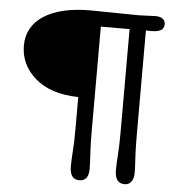

<svg xmlns="http://www.w3.org/2000/svg" viewBox="-58 -825 950 991"><g transform="rotate(5 416.5 -330.0)"><path d="M339.8 41Q339.8 8.3 343.3 -39.6Q346.7 -87.4 346.7 -150.4V-317.9Q202.6 -320.8 123.3 -389.9Q43.9 -459 43.9 -558.3Q43.9 -657.7 130.1 -713.4Q216.3 -769 370.6 -769L620.6 -765.6L706.1 -769Q746.1 -769 755.9 -745.1Q758.3 -738.3 758.3 -731Q758.3 -690.4 696.8 -690.4H664.6V-150.4Q664.6 -77.1 667.7 -30.5Q670.9 16.1 670.9 46.1Q670.9 76.2 658.2 92.8Q645.5 109.4 624.5 109.4Q573.2 109.4 573.2 41Q573.2 8.3 576.7 -39.6Q580.1 -87.4 580.1 -150.4V-690.4H431.2V-150.4Q431.2 -77.1 434.3 -30.5Q437.5 16.1 437.5 46.9Q437.5 109.4 388.7 109.4Q339.8 109.4 339.8 41Z"/></g></svg>

Font: Oldenburg
Style: Regular
Weight: 400
Designer: Nicole Fally
Foundry: Nicole Fally
Version: Version 1.001